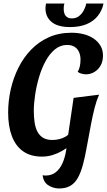

<svg xmlns="http://www.w3.org/2000/svg" viewBox="-20 -865 605 1085"><path d="M217 20Q153 20 110.5 -10Q68 -40 47 -96Q26 -152 26 -229Q26 -294 40.5 -359Q55 -424 84 -482Q113 -540 156 -584.5Q199 -629 256 -654.5Q313 -680 384 -680Q420 -680 452 -672Q484 -664 508.5 -647.5Q533 -631 547.5 -607Q562 -583 562 -551Q562 -518 548.5 -494.5Q535 -471 513 -458Q491 -445 465 -445Q455 -445 441.5 -448.5Q428 -452 419 -459Q427 -472 431 -489.5Q435 -507 435 -529Q435 -551 427 -570Q419 -589 402 -600Q385 -611 359 -611Q321 -611 290.5 -586Q260 -561 237.5 -519.5Q215 -478 200.5 -428.5Q186 -379 178.5 -329Q171 -279 171 -238Q171 -204 175.5 -173.5Q180 -143 191.5 -121Q203 -99 223.5 -86.5Q244 -74 276 -74Q295 -74 314 -78.5Q333 -83 349 -92Q365 -101 373 -113V-41Q355 -26 330.5 -12Q306 2 277.5 11Q249 20 217 20ZM314 200Q281 200 253 182Q225 164 221 125Q225 126 229.5 126.5Q234 127 237 127Q272 127 295.5 108Q319 89 333 57.5Q347 26 353.5 -13.5Q360 -53 364 -95L396 -312L540 -330Q525 -296 514.5 -255Q504 -214 494 -161Q484 -108 471 -38Q461 20 449 64.5Q437 109 420.5 139Q404 169 378.5 184.5Q353 200 314 200ZM376 -712Q306 -712 271.5 -741Q237 -770 237 -817Q237 -830 240 -845H344Q341 -835 340.5 -827.5Q340 -820 340 -813Q340 -799 344.5 -787Q349 -775 359.5 -768Q370 -761 386 -761Q410 -761 426.5 -774Q443 -787 453.5 -806.5Q464 -826 467 -845H565Q557 -806 533 -775.5Q509 -745 469.5 -728.5Q430 -712 376 -712Z"/></svg>

Font: Sansita Swashed Light Medium
Style: Regular
Weight: 500
Version: Version 1.003